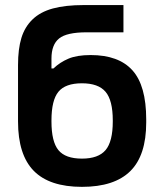

<svg xmlns="http://www.w3.org/2000/svg" viewBox="-20 -725 633 754"><path d="M554.2 -244.1Q554.2 -114.7 491.7 -53Q429.2 8.8 301.8 8.8Q174.3 8.8 112.5 -54.2Q50.8 -117.2 50.8 -248V-469.2Q50.8 -532.7 64 -575.9Q77.1 -619.1 107.7 -648.7Q138.2 -678.2 187.5 -691.7Q236.8 -705.1 309.1 -705.1H464.8V-598.1H319.8Q242.2 -598.1 212.2 -574Q182.1 -549.8 182.1 -495.1V-456.1H189.9Q215.3 -480.5 248.8 -494.6Q282.2 -508.8 335.9 -508.8Q446.3 -508.8 500.2 -448.7Q554.2 -388.7 554.2 -255.9ZM182.1 -248Q182.1 -168.5 209.5 -135.3Q236.8 -102.1 301.8 -102.1Q366.2 -102.1 394.5 -135.5Q422.9 -168.9 422.9 -248V-252Q422.9 -331.1 394.5 -364.5Q366.2 -397.9 301.8 -397.9Q236.8 -397.9 209.5 -364.7Q182.1 -331.5 182.1 -252Z"/></svg>

Font: LT Wave Text Bold
Style: Regular
Weight: 700
Designer: Daniel Lyons
Version: Version 2.5 (Glyphs App)